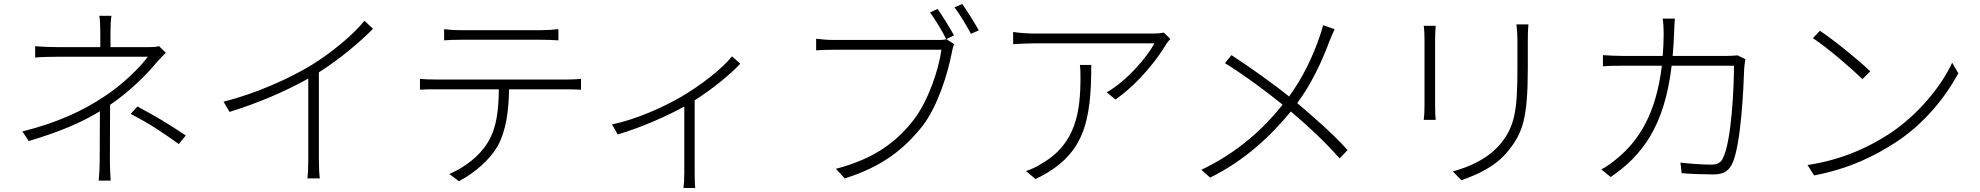

<svg xmlns="http://www.w3.org/2000/svg" viewBox="-20 -870 9910 961"><path d="M532 -346C630 -412 718 -501 766 -560C779 -575 796 -592 810 -606L776 -639C763 -635 743 -634 724 -634H533V-707C533 -732 534 -771 538 -791H477C481 -771 482 -732 482 -707V-634H273C239 -634 184 -636 156 -639V-582C185 -585 239 -586 273 -586H720C683 -535 593 -445 496 -383C403 -322 280 -259 92 -212L124 -164C277 -210 385 -255 480 -313C480 -242 479 -131 479 -67C479 -34 477 3 474 34H534C532 3 530 -34 530 -67C530 -136 531 -263 531 -345ZM634 -300C732 -249 788 -211 875 -149L910 -192C818 -253 763 -286 668 -337Z M1804 -766C1749 -697 1643 -609 1542 -546C1431 -478 1262 -402 1099 -361L1129 -310C1270 -353 1416 -416 1523 -477V-69C1523 -36 1521 6 1519 23H1581C1578 6 1576 -36 1576 -69V-508C1681 -574 1783 -661 1847 -726Z M2690 -671C2715 -671 2748 -670 2775 -668V-724C2749 -721 2715 -719 2690 -719H2283C2252 -719 2229 -721 2203 -724V-668C2226 -670 2253 -671 2285 -671ZM2163 -472C2132 -472 2108 -473 2082 -475V-421C2109 -423 2133 -423 2163 -423H2477C2475 -323 2468 -233 2422 -158C2383 -92 2310 -34 2229 1L2277 37C2359 -6 2434 -74 2471 -139C2513 -216 2526 -313 2528 -423H2817C2840 -423 2868 -422 2888 -421V-475C2865 -473 2838 -472 2817 -472Z M3644 -588C3594 -525 3485 -441 3387 -384C3302 -335 3170 -274 3043 -247L3072 -197C3199 -235 3324 -292 3405 -337V-3C3405 24 3403 59 3401 71H3460C3458 59 3457 24 3457 -3V-368C3547 -425 3638 -500 3685 -551Z M4717 -674C4703 -670 4691 -670 4678 -670H4154C4121 -670 4091 -673 4065 -676V-618C4091 -620 4117 -621 4153 -621H4692C4678 -519 4626 -365 4553 -270C4467 -159 4355 -75 4164 -25L4208 23C4394 -35 4505 -123 4597 -239C4673 -337 4724 -501 4745 -611C4748 -629 4751 -638 4756 -649ZM4757 -833C4784 -800 4817 -742 4840 -701L4879 -718C4857 -758 4819 -818 4796 -850ZM4635 -808C4660 -774 4696 -715 4716 -674L4755 -693C4734 -731 4696 -792 4673 -825Z M5385 -545C5388 -523 5388 -503 5388 -483C5388 -315 5367 -151 5195 -52C5173 -37 5139 -21 5115 -14L5163 26C5408 -90 5442 -261 5442 -545ZM5805 -707C5794 -704 5769 -702 5755 -702H5160C5125 -702 5084 -705 5051 -710V-649C5086 -651 5125 -653 5160 -653H5758C5722 -584 5618 -463 5519 -408L5563 -372C5686 -457 5781 -587 5817 -649C5823 -658 5831 -668 5838 -675Z M6602 -744C6598 -725 6589 -697 6583 -681C6552 -592 6505 -487 6432 -387C6357 -448 6233 -536 6144 -594L6111 -554C6203 -498 6325 -407 6400 -346C6302 -224 6175 -107 5993 -20L6037 19C6215 -69 6344 -194 6441 -312C6530 -236 6610 -163 6685 -77L6725 -119C6652 -200 6563 -277 6473 -354C6545 -451 6599 -568 6633 -661C6641 -680 6652 -708 6660 -724Z M7106 -741C7109 -724 7110 -689 7110 -672V-340C7110 -312 7108 -284 7106 -270H7166C7164 -285 7163 -314 7163 -340V-672C7163 -691 7164 -724 7166 -741ZM7570 -748C7573 -726 7575 -699 7575 -670V-530C7575 -322 7563 -237 7490 -150C7428 -76 7339 -36 7252 -12L7294 32C7367 7 7465 -34 7529 -115C7600 -203 7627 -274 7627 -529V-670C7627 -699 7628 -726 7630 -748Z M8677 -593C8664 -592 8648 -590 8620 -590H8352C8355 -625 8358 -662 8359 -701C8360 -725 8361 -755 8363 -777H8302C8306 -754 8307 -722 8307 -700C8307 -661 8305 -625 8302 -590H8108C8069 -590 8034 -592 8003 -594V-538C8035 -541 8066 -541 8109 -541H8298C8269 -299 8182 -168 8080 -82C8056 -61 8021 -35 7995 -22L8042 16C8200 -92 8311 -238 8347 -541H8659C8659 -435 8647 -162 8603 -77C8592 -53 8571 -46 8544 -46C8500 -46 8447 -50 8391 -56L8397 -3C8451 1 8508 3 8554 3C8602 3 8629 -10 8649 -48C8695 -141 8707 -438 8710 -527C8711 -541 8713 -556 8716 -574Z M9089 -716 9054 -679C9129 -630 9252 -523 9302 -474L9341 -513C9288 -565 9160 -669 9089 -716ZM9027 -44 9060 8C9242 -27 9367 -92 9466 -156C9612 -250 9718 -385 9782 -503L9751 -556C9697 -439 9580 -294 9436 -200C9342 -139 9211 -72 9027 -44Z"/></svg>

Font: Noto Sans CJK JP Light
Style: Regular
Weight: 300
Designer: Ryoko NISHIZUKA (kana & ideographs); Paul D. Hunt (Latin, Greek & Cyrillic); Wenlong ZHANG (bopomofo); Sandoll Communica
Foundry: Adobe Systems Incorporated
Version: Version 1.004;PS 1.004;hotconv 1.0.82;makeotf.lib2.5.63406